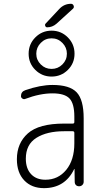

<svg xmlns="http://www.w3.org/2000/svg" viewBox="-20 -975 540 1005"><path d="M275.4 -850.6Q253.9 -832 226.6 -832Q219.7 -832 216.8 -839.4Q213.9 -846.7 218.8 -851.6L290 -927.7Q315.4 -955.1 351.6 -955.1Q361.3 -955.1 365.2 -945.8Q369.1 -936.5 362.3 -929.7ZM306.6 -750.5Q283.2 -774.4 250 -774.4Q216.8 -774.4 193.4 -750.5Q169.9 -726.6 169.9 -693.8Q169.9 -661.1 193.4 -637.7Q216.8 -614.3 250 -614.3Q283.2 -614.3 306.6 -637.7Q330.1 -661.1 330.1 -693.8Q330.1 -726.6 306.6 -750.5ZM165 -608.9Q129.9 -643.6 129.9 -693.8Q129.9 -744.1 165 -779.3Q200.2 -814.5 250 -814.5Q299.8 -814.5 335 -779.3Q370.1 -744.1 370.1 -693.8Q370.1 -643.6 335 -608.9Q299.8 -574.2 250 -574.2Q200.2 -574.2 165 -608.9ZM315.4 -288.1Q225.6 -288.1 170.4 -253.4Q115.2 -218.8 115.2 -144.5Q115.2 -92.8 142.6 -63.5Q169.9 -34.2 217.8 -34.2Q284.2 -34.2 326.7 -85.9Q369.1 -137.7 369.1 -224.6V-279.3Q369.1 -288.1 360.4 -288.1ZM210 9.8Q145.5 9.8 106.9 -30.8Q68.4 -71.3 68.4 -141.6Q68.4 -225.6 126 -276.9Q183.6 -328.1 315.4 -328.1H360.4Q369.1 -328.1 369.1 -335.9V-365.2Q369.1 -432.6 343.8 -459.5Q318.4 -486.3 254.9 -486.3Q188.5 -486.3 111.3 -457Q104.5 -454.1 97.2 -459Q89.8 -463.9 89.8 -471.7Q89.8 -495.1 112.3 -502.9Q191.4 -530.3 254.9 -530.3Q344.7 -530.3 381.3 -491.7Q418 -453.1 418 -355.5V-23.4Q418 -13.7 411.1 -6.8Q404.3 0 394 0Q383.8 0 377.4 -6.3Q371.1 -12.7 371.1 -23.4L370.1 -89.8Q370.1 -90.8 369.1 -90.8Q368.2 -90.8 368.2 -89.8Q320.3 9.8 210 9.8Z"/></svg>

Font: Rounded-X Mgen+ 2m light
Style: Regular
Weight: 200
Designer: [Source Han Sans]
Ryoko NISHIZUKA  (kana & ideographs); Paul D. Hunt (Latin, Greek & Cyrillic); Wenlong ZHANG  (bopomofo
Version: Version 1.059.20150602